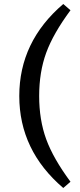

<svg xmlns="http://www.w3.org/2000/svg" viewBox="-20 -756 398 956"><path d="M331 149 295 180Q76 -7 76 -278Q76 -549 295 -736L331 -705Q245 -589 210 -493Q175 -397 175 -278Q175 -159 210 -63Q245 33 331 149Z"/></svg>

Font: TypoPRO Source Serif Pro
Style: Regular
Weight: 600
Designer: Frank Grießhammer
Foundry: Adobe Systems Incorporated
Version: Version 1.017;PS 1.0;hotconv 1.0.79;makeotf.lib2.5.61930